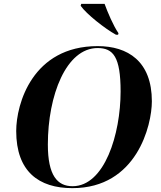

<svg xmlns="http://www.w3.org/2000/svg" viewBox="-20 -964 832 995"><path d="M581 -784H592L594 -792C568 -829 537 -902 522 -944H401L398 -934C428 -891 523 -816 581 -784ZM355 11C689 11 767 -315 767 -439C767 -647 642 -725 486 -725C148 -725 64 -425 64 -285C64 -75 181 11 355 11ZM356 1C277 1 228 -55 228 -215C228 -470 323 -715 486 -715C567 -715 605 -669 605 -490C605 -269 522 1 356 1Z"/></svg>

Font: Noto Serif Display
Style: Bold Italic
Weight: 700
Italic angle: -12°
Designer: Monotype Design Team
Foundry: Monotype Imaging Inc.
Version: Version 2.009